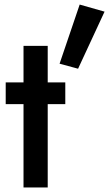

<svg xmlns="http://www.w3.org/2000/svg" viewBox="-20 -821 478 841"><path d="M329 -801 241 -542 322 -520 438 -770ZM5 -460V-365H83V0H189V-365H266V-460H189V-620H83V-460Z"/></svg>

Font: Jost Medium
Style: Regular
Weight: 500
Version: Version 3.710